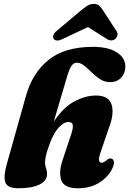

<svg xmlns="http://www.w3.org/2000/svg" viewBox="-20 -972 676 1004"><path d="M240.5 -222Q227 -186.5 221.2 -162.2Q215.5 -138 215.5 -122Q215.5 -106 220.8 -92.5Q226 -79 226 -61Q226 -27 186.8 -7.2Q147.5 12.5 76 12.5Q19.5 12.5 8.2 -17.5Q-3 -47.5 15 -112L116.5 -473Q149.5 -590.5 234 -658.8Q318.5 -727 466 -727Q546 -727 590.8 -698.2Q635.5 -669.5 635.5 -623.5Q635.5 -590.5 614 -566.5Q592.5 -542.5 555 -542.5Q527 -542.5 503.5 -557.8Q480 -573 459.8 -593.2Q439.5 -613.5 420.2 -628.8Q401 -644 381.5 -644Q365.5 -644 354.8 -629.2Q344 -614.5 332 -576L261 -335.5Q311.5 -411.5 369.5 -442Q427.5 -472.5 481.5 -472.5Q548 -472.5 563 -426.5Q578 -380.5 552.5 -312L507 -178.5Q496 -147.5 498 -134.2Q500 -121 511.5 -121Q523 -121 540.5 -136.5Q554 -147 564.5 -142Q574 -138 575.8 -124.5Q577.5 -111 566 -88.5Q543.5 -44 497.2 -15.8Q451 12.5 387.5 12.5Q316 12.5 300.8 -29.2Q285.5 -71 308 -137L352.5 -270.5Q363 -302 360.5 -318Q358 -334 338 -334Q313.5 -334 287.2 -305.5Q261 -277 240.5 -222ZM311.5 -770Q276 -751.5 261.5 -767.5Q256 -774.5 258.5 -786.2Q261 -798 276.5 -810.5L400.5 -915Q420.5 -931.5 435.8 -941.5Q451 -951.5 470.5 -951.5Q490 -951.5 500 -941.5Q510 -931.5 520.5 -915L589.5 -808.5Q597.5 -796 593.5 -784.8Q589.5 -773.5 581.5 -767.5Q560 -752.5 536 -770L440 -830.5Z"/></svg>

Font: Fraunces 72pt Soft Black
Style: Italic
Weight: 900
Italic angle: -16°
Version: Version 1.000;[b76b70a41]